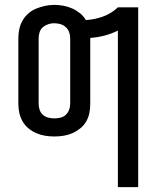

<svg xmlns="http://www.w3.org/2000/svg" viewBox="-20 -550 640 785"><path d="M462 215V-425Q436 -412 407.5 -404.5Q379 -397 349 -395Q349 -395 349 -394.5Q349 -394 349 -394V-126Q349 -107 345.5 -88.5Q342 -70 332.5 -53.5Q323 -37 308 -25Q293 -13 276 -5.5Q259 2 240 5Q221 8 202 8Q183 8 164.5 5Q146 2 128.5 -5.5Q111 -13 96.5 -25Q82 -37 72.5 -53.5Q63 -70 59 -88.5Q55 -107 55 -126V-394Q55 -413 59 -431.5Q63 -450 72.5 -466.5Q82 -483 96.5 -495.5Q111 -508 128.5 -515Q146 -522 164.5 -526Q183 -530 202 -530Q221 -530 239.5 -526.5Q258 -523 275 -515.5Q292 -508 307 -496Q322 -484 331 -468Q367 -470 401.5 -482.5Q436 -495 462 -520H545V215ZM202 -66Q215 -66 227.5 -69Q240 -72 249 -80.5Q258 -89 262.5 -101Q267 -113 267 -126V-394Q267 -407 262.5 -419Q258 -431 248.5 -439.5Q239 -448 226.5 -451.5Q214 -455 201 -455Q189 -455 177 -451Q165 -447 155.5 -439Q146 -431 142 -418.5Q138 -406 138 -394V-126Q138 -113 142 -101Q146 -89 155.5 -80.5Q165 -72 177.5 -69Q190 -66 202 -66Z"/></svg>

Font: Bmono
Style: Regular
Weight: 400
Monospace: yes
Designer: Belleve Invis
Foundry: Belleve Invis
Version: Version 11.2.2; ttfautohint (v1.8.2)